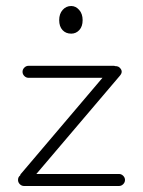

<svg xmlns="http://www.w3.org/2000/svg" viewBox="-20 -613 476 639"><path d="M376 6H60Q52 6 46 0Q40 -6 40 -14Q40 -24 47 -29Q48 -34 51 -36L321 -354H75Q67 -354 61 -360Q55 -366 55 -374Q55 -382 61 -388Q67 -394 75 -394H358Q362 -394 363 -393Q372 -393 377 -389Q392 -376 379 -361L101 -34H376Q384 -34 390 -28Q396 -22 396 -14Q396 -6 390 0Q384 6 376 6ZM217 -501Q199 -501 188 -513Q177 -525 177 -546Q177 -567 188.5 -580Q200 -593 217 -593Q232 -593 243.5 -580Q255 -567 255 -546Q255 -525 244 -513Q233 -501 217 -501Z"/></svg>

Font: Hoogli Light
Style: Regular
Weight: 300
Designer: Anand Singh Naorem
Foundry: Brand New Type
Version: Version 1.00 b007